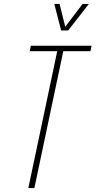

<svg xmlns="http://www.w3.org/2000/svg" viewBox="-20 -963 489 983"><path d="M125 0 273 -701H132L138 -729H449L443 -701H304L156 0ZM293 -807 258 -943H285L314 -826L403 -943H435L329 -807Z"/></svg>

Font: Hubot Sans Condensed ExtraLight
Style: Italic
Weight: 200
Width: 3
Italic angle: -12.0243°
Designer: Deni Anggara
Foundry: GitHub, Inc., Subsidiary of Microsoft Corporation
Version: Version 2.000